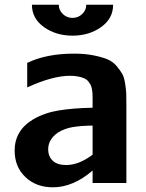

<svg xmlns="http://www.w3.org/2000/svg" viewBox="-20 -775 620 813"><path d="M459 -754.9Q459 -696.3 408 -660.2Q356.9 -624 287.1 -624Q217.3 -624 166.3 -660.2Q115.2 -696.3 115.2 -754.9H229Q229 -731.9 246.1 -715.6Q263.2 -699.2 287.1 -699.2Q311 -699.2 328.1 -715.6Q345.2 -731.9 345.2 -754.9ZM293 -547.9Q339.4 -547.9 375 -540.8Q410.6 -533.7 434.1 -524.2Q457.5 -514.6 473.6 -495.6Q489.7 -476.6 497.8 -461.9Q505.9 -447.3 510 -420.4Q514.2 -393.6 514.6 -377.9Q515.1 -362.3 515.1 -332V0H372.1V-52.7Q289.6 18.1 204.1 18.1Q132.8 18.1 87.4 -25.4Q42 -68.8 42 -137.2Q42 -223.1 121.1 -270Q168 -297.4 229 -307.4Q290 -317.4 372.1 -318.8V-353Q372.1 -367.2 371.8 -375.5Q371.6 -383.8 369.6 -395.8Q367.7 -407.7 364 -415Q360.4 -422.4 353.5 -430.7Q346.7 -439 336.7 -443.4Q326.7 -447.8 311.5 -450.9Q296.4 -454.1 276.9 -454.1Q202.1 -454.1 95.2 -404.8V-508.8Q176.8 -547.9 293 -547.9ZM372.1 -120.1V-243.2Q324.2 -242.7 289.3 -237.1Q254.4 -231.4 227.1 -214.8Q184.1 -185.5 184.1 -143.1Q184.1 -112.3 203.6 -94.2Q223.1 -76.2 259.8 -76.2Q314.5 -76.2 372.1 -120.1Z"/></svg>

Font: Aurulent Sans
Style: Bold
Weight: 700
Version: Version 2007.05.04